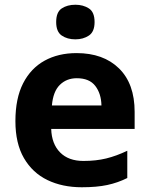

<svg xmlns="http://www.w3.org/2000/svg" viewBox="-20 -780 631 810"><path d="M303 -556Q416 -556 482 -491.5Q548 -427 548 -308V-236H196Q198 -173 233.5 -137Q269 -101 332 -101Q385 -101 428 -111.5Q471 -122 517 -144V-29Q477 -9 432.5 0.5Q388 10 325 10Q243 10 180 -20.5Q117 -51 81 -113Q45 -175 45 -269Q45 -365 77.5 -428.5Q110 -492 168 -524Q226 -556 303 -556ZM304 -450Q261 -450 232.5 -422Q204 -394 199 -335H408Q407 -385 382 -417.5Q357 -450 304 -450ZM298 -760Q331 -760 355 -744.5Q379 -729 379 -687Q379 -646 355 -630Q331 -614 298 -614Q264 -614 240.5 -630Q217 -646 217 -687Q217 -729 240.5 -744.5Q264 -760 298 -760Z"/></svg>

Font: Noto IKEA Simplified Chinese
Style: Bold
Weight: 700
Designer: Monotype Design Team
Foundry: Monotype Imaging Inc.
Version: Version 1.100